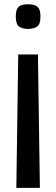

<svg xmlns="http://www.w3.org/2000/svg" viewBox="-20 -667 268 916"><path d="M67 -407.3H161L170.3 229.3H58ZM113.7 -646.7Q130.3 -646.7 143.8 -642.8Q157.3 -639 165.2 -626.7Q173 -614.3 173 -588.3Q173 -549.7 156 -539.3Q139 -529 113.7 -529Q89.3 -529 72.3 -539.3Q55.3 -549.7 55.3 -588.3Q55.3 -614.3 62.8 -626.7Q70.3 -639 83.8 -642.8Q97.3 -646.7 113.7 -646.7Z"/></svg>

Font: Matangi Light
Style: Regular
Weight: 300
Designer: Prashant Pant
Foundry: The Graphic Ant
Version: Version 3.002